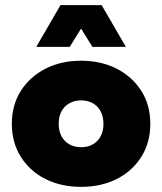

<svg xmlns="http://www.w3.org/2000/svg" viewBox="-20 -716 630 746"><path d="M295 10Q217 10 156.5 -20.5Q96 -51 61 -106.5Q26 -162 26 -235Q26 -308 61 -363Q96 -418 156.5 -449Q217 -480 295 -480Q373 -480 433.5 -449Q494 -418 529 -363Q564 -308 564 -235Q564 -162 529 -106.5Q494 -51 433.5 -20.5Q373 10 295 10ZM296 -144Q321 -144 340.5 -155Q360 -166 371 -186.5Q382 -207 382 -235Q382 -263 371 -283.5Q360 -304 340.5 -315Q321 -326 295 -326Q270 -326 250 -315Q230 -304 219 -283.5Q208 -263 208 -235Q208 -207 219 -186.5Q230 -166 250 -155Q270 -144 296 -144ZM121 -534 215 -696H375L469 -534H339L295 -605L251 -534Z"/></svg>

Font: Gantari Black
Style: Regular
Weight: 900
Version: Version 1.000